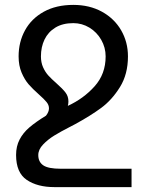

<svg xmlns="http://www.w3.org/2000/svg" viewBox="-20 -558 580 781"><path d="M167 -87.4Q179.2 -103 179.2 -117.2Q179.2 -130.9 169.4 -142.8Q159.7 -154.8 138.2 -173.8Q112.8 -196.3 96.4 -215.1Q80.1 -233.9 67.9 -262.5Q55.7 -291 55.7 -328.6Q55.7 -387.2 81.8 -434.8Q107.9 -482.4 158.2 -510.3Q208.5 -538.1 278.3 -538.1Q344.2 -538.1 394.8 -510.3Q445.3 -482.4 472.9 -434.6Q500.5 -386.7 500.5 -328.6Q500.5 -256.3 468 -203.9Q435.5 -151.4 391.4 -118.9Q347.2 -86.4 285.2 -52.7L263.7 -41.5Q226.6 -22.5 200.7 -6.6Q174.8 9.3 155.3 29.8Q135.7 50.3 135.7 72.8Q135.7 100.6 156 114.5Q176.3 128.4 227.1 128.4H515.1V203.1H201.2Q132.3 203.1 88.9 173.8Q45.4 144.5 45.4 72.3Q45.4 37.1 59.6 9.8Q73.7 -17.6 99.6 -39.8Q125.5 -62 167 -87.4ZM210 -218.8Q234.9 -196.8 246.6 -181.4Q258.3 -166 258.3 -145.5Q258.3 -135.3 255.9 -127.4Q319.8 -156.7 364.7 -206.8Q409.7 -256.8 409.7 -328.6Q409.7 -364.7 391.8 -396Q374 -427.2 343.8 -445.6Q313.5 -463.9 278.3 -463.9Q234.9 -463.9 205.3 -445.8Q175.8 -427.7 161.1 -397.2Q146.5 -366.7 146.5 -328.6Q146.5 -303.7 155.3 -284.2Q164.1 -264.6 176.8 -250.7Q189.5 -236.8 210 -218.8Z"/></svg>

Font: Mardoto
Style: Regular
Weight: 400
Designer: Christian Robertson, Vahan Hovhannisyan
Foundry: Google
Version: Version 1.000